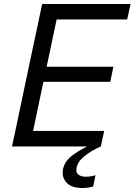

<svg xmlns="http://www.w3.org/2000/svg" viewBox="-20 -733 674 961"><path d="M40 0Q52.5 -59 64.5 -114Q76 -169 90 -236L140 -472.5Q154.5 -540.5 166.5 -597Q178.5 -653 191 -713H633.5L616.5 -635.5H263.5Q254.5 -594 245.8 -552.2Q237 -510.5 227 -462.5L213.5 -399H547.5L532 -323.5H197.5L181.5 -249Q171.5 -201.5 163 -160Q154 -118.5 145.5 -77.5H501.5L484.5 0ZM393 208Q337 208 312.5 180.5Q293.5 159 293.5 132Q293.5 123.5 295 115Q303 77.5 334.5 51Q366 24.5 423 -3.5L427 -22L470.5 -26L484.5 0Q438.5 20 403.8 47.8Q369 75.5 363.5 106Q362 112.5 362 117.5Q362 131.5 371.5 140Q384 151.5 409.5 151.5Q425 151.5 437.8 149Q450.5 146.5 458 144L446.5 200.5Q436.5 203.5 421.8 205.8Q407 208 393 208Z"/></svg>

Font: Heraclito
Style: Italic
Weight: 400
Italic angle: -12°
Designer: Kostas Bartsokas (font) & Cristiano Sobral (main changes)
Foundry: Kostas Bartsokas (font) & Cristiano Sobral (main changes)
Version: Version 1.00;July 8, 2020;FontCreator 13.0.0.2655 64-bit